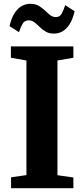

<svg xmlns="http://www.w3.org/2000/svg" viewBox="-20 -986 442 1006"><path d="M118.5 -68.5V-669L37 -683.5V-743H364.5V-683.5L281 -669V-68L364.5 -56V0H38V-57ZM262.5 -810Q236.5 -810 218.8 -820.8Q201 -831.5 187.5 -845Q174 -858.5 160.8 -869Q147.5 -879.5 130 -879.5Q109 -879.5 98.5 -861.8Q88 -844 79.5 -817.5L30 -849Q41.5 -903.5 70 -934.8Q98.5 -966 139 -966Q165 -966 183 -955.5Q201 -945 215 -931.5Q229 -918 242.2 -907.5Q255.5 -897 271.5 -896.5Q292.5 -896 303 -914.2Q313.5 -932.5 321.5 -959L371 -927.5Q359.5 -873 331.2 -841.5Q303 -810 262.5 -810Z"/></svg>

Font: Merriweather 36pt ExtraBold
Style: Regular
Weight: 800
Designer: Eben Sorkin
Foundry: Eben Sorkin
Version: Version 2.100